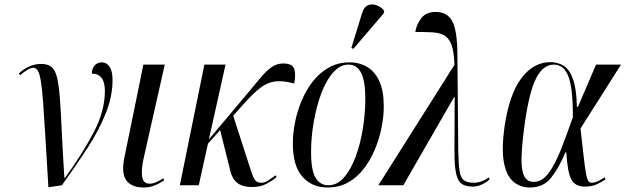

<svg xmlns="http://www.w3.org/2000/svg" viewBox="-20 -823 2779 853"><path d="M195 9Q187 -124 181.5 -216.5Q176 -309 171.5 -369Q167 -429 161.5 -462.5Q156 -496 148 -509Q140 -522 127 -522Q109 -522 69 -489L64 -497Q110 -539 163 -539Q191 -539 207.5 -526.5Q224 -514 232.5 -482Q241 -450 245.5 -393Q250 -336 254 -247.5Q258 -159 266 -33H269Q349 -144 397.5 -237.5Q446 -331 446 -419Q446 -496 388 -496Q388 -519 400.5 -532.5Q413 -546 433 -546Q453 -546 466.5 -527Q480 -508 480 -467Q480 -394 449 -317.5Q418 -241 366.5 -162Q315 -83 255 0Z M619 10Q564 10 541 -22Q518 -54 533 -125L617 -536H712L618 -119Q607 -70 611.5 -38.5Q616 -7 644 -7Q660 -7 676 -14.5Q692 -22 706 -31L709 -22Q689 -8 666.5 1Q644 10 619 10Z M779 0 888 -536H982L908 -204L1082 -411Q1116 -452 1140.5 -481Q1165 -510 1188 -525.5Q1211 -541 1238 -541Q1280 -541 1287.5 -516Q1295 -491 1287 -452Q1236 -466 1201 -461Q1166 -456 1135.5 -432Q1105 -408 1067 -366L1016 -309L1096 -61Q1105 -34 1113.5 -22.5Q1122 -11 1142 -11Q1156 -11 1172 -21.5Q1188 -32 1204 -44L1209 -36Q1194 -23 1166 -7.5Q1138 8 1101 8Q1059 8 1036 -9Q1013 -26 1004 -61L958 -245L904 -185L863 0Z M1435 10Q1366 10 1323.5 -38Q1281 -86 1281 -185Q1281 -229 1290.5 -278.5Q1300 -328 1320 -375.5Q1340 -423 1370 -461.5Q1400 -500 1441 -523Q1482 -546 1534 -546Q1576 -546 1610.5 -526Q1645 -506 1665 -463Q1685 -420 1685 -350Q1685 -307 1675.5 -258Q1666 -209 1646.5 -161.5Q1627 -114 1597.5 -75Q1568 -36 1527.5 -13Q1487 10 1435 10ZM1439 0Q1479 0 1509.5 -36Q1540 -72 1561 -129.5Q1582 -187 1592.5 -254.5Q1603 -322 1603 -385Q1603 -462 1584.5 -499Q1566 -536 1528 -536Q1491 -536 1460 -501Q1429 -466 1407.5 -408.5Q1386 -351 1374 -282.5Q1362 -214 1362 -147Q1362 -66 1382 -33Q1402 0 1439 0ZM1550 -606 1541 -610 1589 -766Q1597 -792 1614.5 -799.5Q1632 -807 1652 -800Q1672 -793 1687 -776L1685 -764Z M1661 0 1999 -535Q1997 -594 1985.5 -624.5Q1974 -655 1952.5 -666.5Q1931 -678 1899.5 -679.5Q1868 -681 1825 -681Q1830 -714 1851.5 -742Q1873 -770 1915 -770Q1967 -770 1989 -729.5Q2011 -689 2012 -586L2016 -152Q2017 -93 2022 -62.5Q2027 -32 2042 -21.5Q2057 -11 2086 -11Q2101 -11 2119.5 -17.5Q2138 -24 2152 -35L2155 -26Q2141 -13 2121 -3.5Q2101 6 2080 6Q2051 6 2033 -5Q2015 -16 2007 -49.5Q1999 -83 1999 -149L2000 -391H1997L1772 0Z M2335 10Q2290 10 2259.5 -17Q2229 -44 2218.5 -102.5Q2208 -161 2221 -257Q2242 -403 2296 -475Q2350 -547 2426 -547Q2457 -547 2483 -531.5Q2509 -516 2525 -473.5Q2541 -431 2543 -349H2548L2628 -536H2739L2559 -252Q2568 -172 2573.5 -124Q2579 -76 2583.5 -51.5Q2588 -27 2594 -19Q2600 -11 2609 -11Q2622 -11 2639 -19.5Q2656 -28 2666 -35L2670 -26Q2654 -15 2632 -4.5Q2610 6 2579 6Q2534 6 2517.5 -27Q2501 -60 2496 -146H2492Q2463 -77 2428.5 -33.5Q2394 10 2335 10ZM2351 -15Q2388 -15 2416.5 -53Q2445 -91 2471 -156Q2497 -221 2525 -302Q2526 -424 2506.5 -480Q2487 -536 2440 -536Q2393 -536 2362 -475.5Q2331 -415 2311 -272Q2298 -177 2297 -120.5Q2296 -64 2309.5 -39.5Q2323 -15 2351 -15Z"/></svg>

Font: Noto Serif Display ExtraCondensed
Style: Italic
Weight: 400
Width: 2
Italic angle: -12°
Designer: Monotype Design Team
Foundry: Monotype Imaging Inc.
Version: Version 2.009